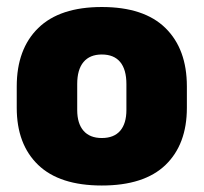

<svg xmlns="http://www.w3.org/2000/svg" viewBox="-20 -528 596 562"><path d="M278 15Q154.5 15 91.8 -45.2Q29 -105.5 29 -212.5V-275Q29 -384.5 92 -446Q155 -507.5 278 -507.5Q401.5 -507.5 464.2 -446Q527 -384.5 527 -275V-212.5Q527 -105.5 464.5 -45.2Q402 15 278 15ZM278 -124Q313.5 -124 331.8 -145.2Q350 -166.5 350 -206V-282Q350 -324.5 331.8 -346.5Q313.5 -368.5 278 -368.5Q243 -368.5 224.5 -346.5Q206 -324.5 206 -282V-206Q206 -166.5 224.5 -145.2Q243 -124 278 -124Z"/></svg>

Font: Anek Gujarati Medium ExtraBold
Style: Regular
Weight: 800
Version: Version 1.003